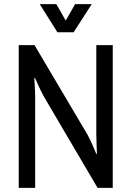

<svg xmlns="http://www.w3.org/2000/svg" viewBox="-20 -903 632 923"><path d="M334 -748 421 -883H341L296 -804L251 -883H171L256 -748ZM522 0V-686H443V-255C443 -233 446 -164 446 -164L443 -163C443 -163 416 -229 401 -255L146 -686H70V0H149V-437C149 -465 145 -528 145 -528L148 -529C148 -529 175 -466 192 -437L449 0Z"/></svg>

Font: Archivo Narrow
Style: Regular
Weight: 400
Designer: Hector Gatti
Foundry: Omnibus-Type
Version: Version 1.003;PS 001.003;hotconv 1.0.70;makeotf.lib2.5.58329